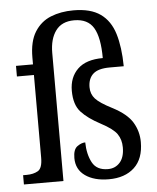

<svg xmlns="http://www.w3.org/2000/svg" viewBox="-54 -809 710 866"><g transform="rotate(-5 301.0 -376.5)"><path d="M404 10Q338 10 297.5 -18.5Q257 -47 257 -99Q257 -138 276 -151.5Q295 -165 312 -165Q313 -111 333 -73.5Q353 -36 404 -36Q437 -36 458 -59.5Q479 -83 479 -128Q479 -163 461.5 -188.5Q444 -214 389 -243Q332 -273 302 -306Q272 -339 272 -402Q272 -463 310 -500Q348 -537 424 -537Q424 -630 398 -674Q372 -718 310 -718Q254 -718 226.5 -680.5Q199 -643 199 -580V0H20V-42H36Q67 -42 87.5 -54Q108 -66 108 -114V-488H31V-536H108V-567Q108 -640 135 -683Q162 -726 207.5 -744.5Q253 -763 311 -763Q388 -763 432.5 -731.5Q477 -700 495.5 -639.5Q514 -579 515 -492H451Q399 -492 376 -471Q353 -450 353 -411Q353 -380 372.5 -358.5Q392 -337 447 -309Q513 -275 537.5 -234Q562 -193 562 -145Q562 -69 519.5 -29.5Q477 10 404 10Z"/></g></svg>

Font: Noto Serif Myanmar SemCond
Style: Regular
Weight: 400
Width: 4
Designer: Ben Mitchell and the Monotype Design Team
Foundry: Monotype Imaging Inc.
Version: Version 2.106; ttfautohint (v1.8.4.7-5d5b)